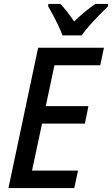

<svg xmlns="http://www.w3.org/2000/svg" viewBox="-20 -957 570 977"><path d="M23 0 174 -714H509L490 -625H257L213 -417H430L412 -328H194L143 -89H377L358 0ZM298 -777Q290 -799 277 -826.5Q264 -854 250 -880Q236 -906 225 -925L226 -937H287Q302 -922 320.5 -898.5Q339 -875 357 -848Q415 -903 465 -937H530V-925Q513 -909 486.5 -882Q460 -855 435 -826.5Q410 -798 396 -777Z"/></svg>

Font: Noto Sans SemiCondensed Medium
Style: Italic
Weight: 500
Width: 4
Italic angle: -12°
Designer: Monotype Design Team
Foundry: Monotype Imaging Inc.
Version: Version 2.013; ttfautohint (v1.8.4.7-5d5b)